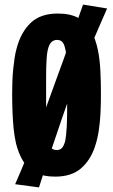

<svg xmlns="http://www.w3.org/2000/svg" viewBox="-20 -765 493 837"><path d="M220 5Q169 5 135 -12.5Q101 -30 81 -62.5Q61 -95 50 -139Q43 -169 39.5 -203.5Q36 -238 34.5 -277Q33 -316 33 -357Q33 -385 34 -411.5Q35 -438 37.5 -463Q40 -488 43.5 -511.5Q47 -535 53 -556Q71 -624 113.5 -665Q156 -706 232 -706Q287 -706 322 -686.5Q357 -667 377 -631Q397 -595 407 -546Q415 -506 417.5 -457.5Q420 -409 420 -356Q420 -312 418 -270.5Q416 -229 410 -192Q404 -155 393 -123Q373 -65 332 -30Q291 5 220 5ZM228 -111Q240 -111 247.5 -117.5Q255 -124 260.5 -138.5Q266 -153 268 -176Q272 -211 272.5 -260.5Q273 -310 273 -359Q273 -400 273 -440Q273 -480 271 -508Q267 -552 258.5 -571.5Q250 -591 229 -591Q207 -591 196 -570Q185 -549 183 -504Q182 -489 181.5 -470.5Q181 -452 181 -431.5Q181 -411 181 -389Q181 -367 181 -346Q181 -297 181 -250.5Q181 -204 185 -173Q188 -151 193 -137Q198 -123 206.5 -117Q215 -111 228 -111ZM150 52 46 38Q57 13 71 -20Q85 -53 100.5 -91.5Q116 -130 132.5 -171Q149 -212 165 -254Q181 -296 195 -335Q209 -374 225 -418Q241 -462 257.5 -507Q274 -552 289 -595.5Q304 -639 318 -677Q332 -715 342 -745L447 -728Q433 -697 417.5 -661Q402 -625 385.5 -586.5Q369 -548 352.5 -509.5Q336 -471 321.5 -435.5Q307 -400 295 -369.5Q283 -339 274 -317Q264 -290 252 -254.5Q240 -219 226.5 -179Q213 -139 199 -98Q185 -57 172.5 -18.5Q160 20 150 52Z"/></svg>

Font: Truculenta Black
Style: Regular
Weight: 900
Version: Version 1.002